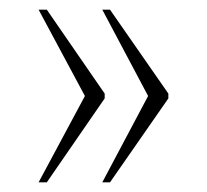

<svg xmlns="http://www.w3.org/2000/svg" viewBox="-20 -469 430 398"><path d="M192 -91 287 -270 192 -449H208L329 -275V-265L208 -91ZM60 -91 156 -270 60 -449H77L197 -275V-265L77 -91Z"/></svg>

Font: Noto Serif Khmer Condensed Thin
Style: Regular
Weight: 250
Width: 3
Designer: Danh Hong and the Monotype Design Team
Foundry: Monotype Imaging Inc.
Version: Version 2.004